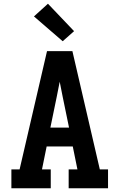

<svg xmlns="http://www.w3.org/2000/svg" viewBox="-20 -1009 640 1029"><path d="M41 0V-101H85L232 -735H368L515 -101H559V0H348V-101H395L370 -224H230L205 -101H252V0ZM350 -325 316 -490Q312 -510 308 -530.5Q304 -551 300 -571Q296 -551 292 -530.5Q288 -510 284 -490L250 -325ZM316 -788 162 -921 237 -989 377 -842Z"/></svg>

Font: Iosevka HT Extended
Style: Bold
Weight: 700
Width: 7
Monospace: yes
Designer: Belleve Invis
Foundry: Belleve Invis
Version: Version 32.3.0; ttfautohint (v1.8.4)